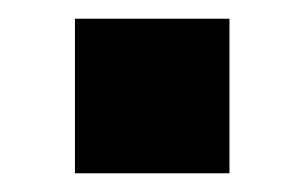

<svg xmlns="http://www.w3.org/2000/svg" viewBox="-20 -185 325 205"><path d="M60 0V-165H225V0Z"/></svg>

Font: Instrument Sans
Style: Bold
Weight: 700
Designer: Rodrigo Fuenzalida
Foundry: fragTYPE
Version: Version 1.000; ttfautohint (v1.8.4.7-5d5b);gftools[0.9.28]